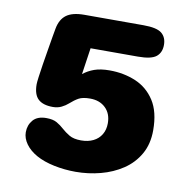

<svg xmlns="http://www.w3.org/2000/svg" viewBox="-73 -691 765 774"><g transform="rotate(10 309.5 -304.0)"><path d="M350.5 -416Q408.5 -416 457.2 -395.5Q506 -375 535.5 -329.5Q565 -284 565 -208.5Q565 -152 541.2 -110.5Q517.5 -69 477.2 -42.2Q437 -15.5 387.2 -2.5Q337.5 10.5 285.5 10.5Q240 10.5 197 1.5Q154 -7.5 123.5 -24.5Q94 -41 77.2 -64.2Q60.5 -87.5 60.5 -112Q60.5 -141 78.2 -161.8Q96 -182.5 132.5 -182.5Q160 -182.5 176 -173.2Q192 -164 205 -152Q219.5 -139 237.2 -128.5Q255 -118 285.5 -118Q314 -118 335.2 -128.5Q356.5 -139 368.2 -158.5Q380 -178 380 -204.5Q380 -244 356 -267.2Q332 -290.5 292.5 -290.5Q262.5 -290.5 246.2 -281.5Q230 -272.5 211.5 -256Q201 -246.5 185.5 -238.8Q170 -231 150 -231Q109.5 -231 89.8 -249.5Q70 -268 70 -310Q70 -317.5 73 -340.5Q76 -363.5 80.8 -393.8Q85.5 -424 90.8 -454.8Q96 -485.5 100 -509.8Q104 -534 106 -543.5Q113 -582.5 137.8 -600.8Q162.5 -619 211 -619H453Q507.5 -619 527.8 -602.5Q548 -586 548 -555Q548 -524 527.8 -507.2Q507.5 -490.5 453 -490.5H259L243 -382Q263 -398 288.2 -407Q313.5 -416 350.5 -416Z"/></g></svg>

Font: Sono Monospace ExtraBold
Style: Regular
Weight: 800
Version: Version 2.112